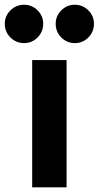

<svg xmlns="http://www.w3.org/2000/svg" viewBox="-58 -798 420 818"><path d="M44.9 -614.3Q10.7 -614.3 -13.4 -638.2Q-37.6 -662.1 -37.6 -696.8Q-37.6 -730 -13.4 -753.9Q10.7 -777.8 44.9 -777.8Q78.1 -777.8 102.1 -753.9Q126 -730 126 -696.8Q126 -662.6 102.1 -638.4Q78.1 -614.3 44.9 -614.3ZM261.2 -614.3Q227.1 -614.3 203.1 -638.4Q179.2 -662.6 179.2 -696.8Q179.2 -730 203.1 -753.9Q227.1 -777.8 261.2 -777.8Q294.4 -777.8 318.4 -753.9Q342.3 -730 342.3 -696.8Q342.3 -662.6 318.4 -638.4Q294.4 -614.3 261.2 -614.3ZM79.1 0V-542H225.6V0Z"/></svg>

Font: Acari Sans Neue Black
Style: Regular
Weight: 900
Designer: Alfredo Marco Pradil
Foundry: Alfredo Marco Pradil
Version: Version 1.045;June 16, 2019;FontCreator 11.5.0.2425 64-bit; 